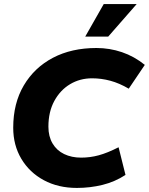

<svg xmlns="http://www.w3.org/2000/svg" viewBox="-20 -914 732 944"><path d="M358 10Q266 10 195.5 -28Q125 -66 85 -133Q45 -200 45 -286Q45 -406 97 -494Q149 -582 240.5 -630Q332 -678 454 -678Q519 -678 579.5 -657.5Q640 -637 692 -595L613 -478Q567 -505 522.5 -517Q478 -529 433 -529Q373 -529 324.5 -500Q276 -471 247 -417.5Q218 -364 218 -291Q218 -243 238.5 -208.5Q259 -174 295.5 -156.5Q332 -139 379 -139Q423 -139 465.5 -150.5Q508 -162 563 -190L597 -54Q545 -20 484 -5Q423 10 358 10ZM399 -734 490 -894H652L512 -734Z"/></svg>

Font: Gantari ExtraBold
Style: Italic
Weight: 800
Italic angle: -10°
Designer: Anugrah Pasau
Foundry: Lafontype
Version: Version 1.000